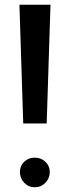

<svg xmlns="http://www.w3.org/2000/svg" viewBox="-20 -770 295 810"><path d="M127 20Q100 20 82 1Q64 -18 64 -44Q64 -70 82 -87.5Q100 -105 127 -105Q153 -105 171.5 -87.5Q190 -70 190 -44Q190 -18 171.5 1Q153 20 127 20ZM62 -750H193L177 -249H78Z"/></svg>

Font: Moderustic Med
Style: Regular
Weight: 500
Designer: Tural Alisoy
Foundry: TAFT Foundry
Version: Version 2.110